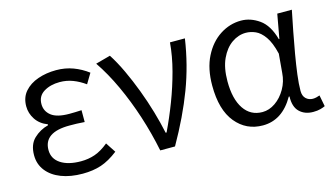

<svg xmlns="http://www.w3.org/2000/svg" viewBox="-70 -779 1766 1018"><g transform="rotate(-15 813.0 -270.5)"><path d="M278 13Q211 13 160.5 -6.5Q110 -26 81.5 -62.5Q53 -99 53 -148Q53 -207 86.5 -239Q120 -271 166 -283V-288Q124 -304 102 -337.5Q80 -371 80 -409Q80 -458 108 -490Q136 -522 182 -538Q228 -554 282 -554Q332 -554 375 -538Q418 -522 455 -494L422 -439Q390 -462 356 -475Q322 -488 284 -488Q233 -488 197 -466Q161 -444 161 -400Q161 -361 192 -336.5Q223 -312 291 -312Q308 -312 323 -312.5Q338 -313 358 -314V-249Q334 -251 314.5 -251.5Q295 -252 275 -252Q134 -252 134 -155Q134 -107 175 -80Q216 -53 286 -53Q327 -53 363 -65.5Q399 -78 438 -110L474 -55Q425 -17 380 -2Q335 13 278 13Z M706 0Q686 -99 655 -194.5Q624 -290 584 -376.5Q544 -463 497 -532L578 -554Q607 -509 634 -451.5Q661 -394 685 -330.5Q709 -267 727.5 -203.5Q746 -140 758 -83H763Q797 -154 826.5 -231Q856 -308 877 -387Q898 -466 904 -540H986Q965 -399 916.5 -270.5Q868 -142 787 0Z M1267 13Q1176 13 1118.5 -57Q1061 -127 1061 -260Q1061 -353 1094 -418.5Q1127 -484 1181 -519Q1235 -554 1297 -554Q1349 -554 1396.5 -520.5Q1444 -487 1466 -407H1469L1493 -540H1573Q1562 -486 1550.5 -427Q1539 -368 1529 -310Q1519 -252 1512.5 -201Q1506 -150 1506 -112Q1506 -84 1521.5 -69.5Q1537 -55 1559 -55Q1569 -55 1579 -57.5Q1589 -60 1597 -63L1609 -1Q1599 4 1582.5 8.5Q1566 13 1543 13Q1497 13 1468.5 -14.5Q1440 -42 1442 -99H1438Q1374 13 1267 13ZM1283 -56Q1320 -56 1354 -79.5Q1388 -103 1411 -143Q1434 -183 1437 -230L1446 -333Q1431 -396 1407.5 -429Q1384 -462 1357.5 -473.5Q1331 -485 1305 -485Q1264 -485 1227.5 -459.5Q1191 -434 1168 -384.5Q1145 -335 1145 -261Q1145 -164 1181.5 -110Q1218 -56 1283 -56Z"/></g></svg>

Font: Source Han Sans SC Normal
Style: Regular
Weight: 350
Designer: Ryoko NISHIZUKA 西塚涼子 (kana, bopomofo & ideographs); Paul D. Hunt (Latin, Greek & Cyrillic); Sandoll Communications 산돌커뮤니
Foundry: Adobe
Version: Version 2.004;hotconv 1.0.118;makeotfexe 2.5.65603